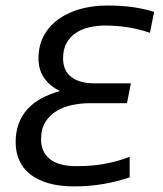

<svg xmlns="http://www.w3.org/2000/svg" viewBox="-20 -666 590 694"><path d="M448.7 -24.9Q402.8 -9.3 352.3 -0.7Q301.8 7.8 248 7.8Q195.3 7.8 155.5 -3.7Q115.7 -15.1 89.4 -35.9Q63 -56.6 49.8 -86.2Q36.6 -115.7 36.6 -151.9Q36.6 -189.9 47.9 -219.7Q59.1 -249.5 79.8 -272.2Q100.6 -294.9 130.4 -310.8Q160.2 -326.7 196.8 -336.9Q158.7 -355.5 138.9 -385Q119.1 -414.6 119.1 -454.6Q119.1 -502.9 139.6 -539.1Q160.2 -575.2 194.6 -598.9Q229 -622.6 273.4 -634.3Q317.9 -646 366.2 -646Q421.9 -646 462.4 -639.9Q502.9 -633.8 537.1 -623L522 -547.4Q481.9 -561 441.7 -567.4Q401.4 -573.7 360.4 -573.7Q331.1 -573.7 303.7 -567.6Q276.4 -561.5 255.1 -547.6Q233.9 -533.7 220.9 -511Q208 -488.3 208 -455.1Q208 -410.6 237.8 -387.7Q267.6 -364.7 321.3 -364.7H453.1L439 -293H305.2Q273.4 -293 241.9 -286.6Q210.4 -280.3 185.1 -265.1Q159.7 -250 144 -224.9Q128.4 -199.7 128.4 -162.6Q128.4 -116.7 160.2 -91.1Q191.9 -65.4 256.8 -65.4Q317.4 -65.4 363.3 -74.7Q409.2 -84 448.7 -99.1Z"/></svg>

Font: Code New Roman
Style: Italic
Weight: 400
Italic angle: -11°
Monospace: yes
Designer: Sam Radian
Foundry: Code New Roman
Version: Version 1.508 October 19, 2014